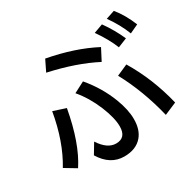

<svg xmlns="http://www.w3.org/2000/svg" viewBox="-194 -1089 1387 1363"><g transform="rotate(-30 500.0 -407.5)"><path d="M645 -603Q486.3 -685.5 265.6 -733.9L309.6 -824.2Q530.3 -782.7 693.8 -696.8ZM315.9 -140.1Q374.5 -49.8 445.3 -49.8Q527.8 -49.8 527.8 -143.1Q527.8 -212.4 485.4 -315.9Q441.4 -422.4 372.6 -503.9L460.9 -549.8Q554.2 -439.9 604 -310.1Q640.6 -214.4 640.6 -137.2Q640.6 -51.8 598.1 -1Q547.4 59.1 450.2 59.1Q335.9 59.1 265.6 -56.2ZM29.8 -88.9Q127 -249 166 -476.1L267.6 -442.9Q220.2 -181.6 122.6 -33.2ZM851.6 -49.8Q796.9 -275.4 696.8 -460L787.6 -500Q898.9 -315.4 952.6 -92.8ZM802.7 -631.8Q771.5 -711.9 705.6 -806.2L779.8 -833Q837.4 -753.4 877.9 -662.1ZM925.8 -674.8Q891.6 -763.2 829.6 -850.1L900.9 -874Q957 -805.7 996.6 -708Z"/></g></svg>

Font: BIZ UDPGothic
Style: Bold
Weight: 700
Designer: TypeBank Co., Ltd.
Foundry: Morisawa Inc.
Version: Version 1.051